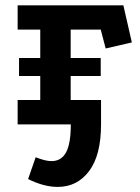

<svg xmlns="http://www.w3.org/2000/svg" viewBox="-20 -469 528 724"><path d="M46.5 0V-92H131.8V-357.5H46.5V-448.8H445.2L477.2 -309L378.5 -286.2L359.8 -357.5H246.5V-92H361V0ZM51.8 -182.5V-250.2H359.8V-182.5ZM361 0Q361 116.2 316.1 176Q271.2 235.8 198 235.8Q145.2 235.8 86 206.2L114.5 124Q132.5 131 147.2 134.8Q162 138.5 174.5 138.5Q211.2 138.5 229.1 105.6Q247 72.8 247 0Z"/></svg>

Font: Podkova VF Beta
Style: Regular
Weight: 400
Designer: Ilya Yudin
Foundry: Cyreal (www.cyreal.org)
Version: Version 2.100